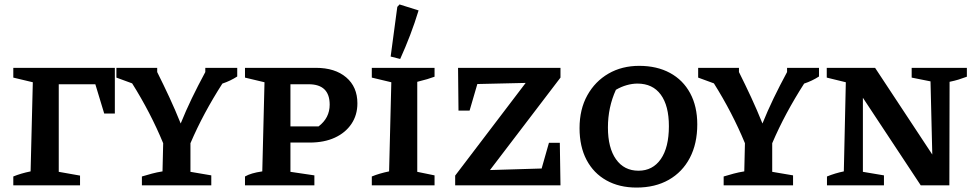

<svg xmlns="http://www.w3.org/2000/svg" viewBox="-20 -836 4409 866"><path d="M40 0V-40Q74 -54 118 -63L128 -465L40 -486V-530H498V-324H450L410 -456H245V-61L341 -44V0Z M620 0V-40Q643 -47 665.5 -53Q688 -59 713 -63L716 -190Q659 -328 576 -460L505 -486V-530H689V-511Q718 -453 744 -397Q770 -341 795 -279Q818 -336 845 -392Q872 -448 906 -511V-530H1050V-491Q1019 -471 983 -459Q940 -392 904 -325Q868 -258 839 -190V-61L933 -45V0Z M1405 -530Q1491 -530 1541.5 -487Q1592 -444 1592 -370Q1592 -317 1565 -277Q1538 -237 1490 -215Q1442 -193 1377 -193H1290V-61L1398 -45V0H1085V-40Q1099 -48 1117.5 -53.5Q1136 -59 1163 -63L1173 -465L1085 -486V-530ZM1372 -456H1290V-266H1417Q1467 -304 1467 -364Q1467 -456 1372 -456Z M1657 0V-40Q1691 -54 1735 -63L1745 -465L1657 -486V-530H1940V-490Q1924 -484 1907 -479Q1890 -474 1862 -467V-61L1940 -45V0ZM1785 -570 1742 -581 1772 -805 1782 -816 1868 -789Q1851 -733 1830 -678Q1809 -623 1785 -570Z M2033 0V-44L2351 -462L2133 -457L2098 -337H2048L2046 -530H2508V-486L2190 -69L2423 -76L2456 -192H2505L2508 0Z M2851 10Q2773 10 2715 -22.5Q2657 -55 2625.5 -115Q2594 -175 2594 -258Q2594 -343 2629 -406Q2664 -469 2724.5 -504Q2785 -539 2863 -539Q2943 -539 3002 -507Q3061 -475 3093 -415.5Q3125 -356 3125 -275Q3125 -188 3091.5 -124Q3058 -60 2996.5 -25Q2935 10 2851 10ZM2860 -66Q2924 -66 2960.5 -118.5Q2997 -171 2997 -267Q2997 -359 2960.5 -409Q2924 -459 2855 -459Q2832 -459 2807 -452Q2782 -445 2758 -431Q2722 -352 2722 -261Q2722 -169 2758.5 -117.5Q2795 -66 2860 -66Z M3244 0V-40Q3267 -47 3289.5 -53Q3312 -59 3337 -63L3340 -190Q3283 -328 3200 -460L3129 -486V-530H3313V-511Q3342 -453 3368 -397Q3394 -341 3419 -279Q3442 -336 3469 -392Q3496 -448 3530 -511V-530H3674V-491Q3643 -471 3607 -459Q3564 -392 3528 -325Q3492 -258 3463 -190V-61L3557 -45V0Z M4092 -530H4341V-490Q4319 -482 4303 -477Q4287 -472 4263 -467L4262 0H4133L3872 -395V-61L3967 -45V0H3710V-40Q3747 -55 3786 -63L3795 -465L3709 -486V-530H3927L4185 -139L4177 -469L4092 -486Z"/></svg>

Font: Piazzolla SC SemiBold
Style: Regular
Weight: 600
Designer: Juan Pablo del Peral
Foundry: Huerta Tipografica
Version: Version 1.330